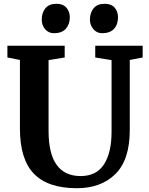

<svg xmlns="http://www.w3.org/2000/svg" viewBox="-20 -984 783 1012"><path d="M85 -307V-668L19 -681V-743H321V-681L236 -667V-294Q236 -56 405 -56Q488 -56 528 -117.5Q568 -179 568 -290V-667L482 -681V-743H732V-681L664 -668V-298Q664 -142 588.5 -67Q513 8 385 8Q233 8 159 -68Q85 -144 85 -307ZM200 -880Q200 -917 219.5 -940.5Q239 -964 277 -964H278Q312 -964 330 -943.5Q348 -923 348 -893Q348 -856 327 -832.5Q306 -809 265 -809H264Q236 -809 218 -830Q200 -851 200 -880ZM454 -880Q454 -917 473.5 -940.5Q493 -964 531 -964H532Q567 -964 584.5 -943.5Q602 -923 602 -893Q602 -855 581 -832Q560 -809 518 -809Q490 -809 472 -830.5Q454 -852 454 -880Z"/></svg>

Font: Koeln Type Serif
Style: Bold
Weight: 700
Designer: Eben Sorkin
Foundry: Eben Sorkin
Version: Version 2.002